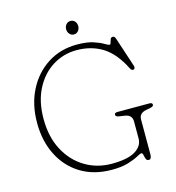

<svg xmlns="http://www.w3.org/2000/svg" viewBox="-124 -958 989 1079"><g transform="rotate(-15 370.5 -418.0)"><path d="M624.5 -12.5Q624.5 17 608.5 17Q596 17 592 5.2Q588 -6.5 585.8 -18.2Q583.5 -30 576 -30Q569.5 -30 548.5 -18.2Q527.5 -6.5 489.8 5.2Q452 17 394.5 17Q289.5 17 213.2 -30Q137 -77 96 -159.2Q55 -241.5 55 -346Q55 -453 97.5 -536Q140 -619 214.5 -666.5Q289 -714 385 -714Q442 -714 478.5 -702Q515 -690 535.2 -677.8Q555.5 -665.5 562.5 -665.5Q568.5 -665.5 570.8 -675.2Q573 -685 576.8 -694.5Q580.5 -704 590.5 -704Q601.5 -704 606.5 -689L664 -514.5Q666.5 -507 663.2 -501Q660 -495 653 -495Q644.5 -495 638 -507.5Q590 -603.5 524.8 -643.8Q459.5 -684 374.5 -684Q298 -684 234.8 -644.5Q171.5 -605 133.8 -532Q96 -459 96 -358.5Q96 -253 137 -176.2Q178 -99.5 247.2 -57.8Q316.5 -16 402 -16Q494.5 -16 539 -43Q583.5 -70 583.5 -114.5V-214Q583.5 -251.5 542.5 -258L509 -263Q490 -266 490 -277Q490 -289 507 -289H693.5Q710.5 -289 710.5 -277Q710.5 -267 691.5 -263L665.5 -258Q624.5 -250 624.5 -214ZM384.5 -773Q369 -773 359 -784.8Q349 -796.5 349 -812.5Q349 -828.5 359 -840Q369 -851.5 384.5 -851.5Q400 -851.5 409.8 -840Q419.5 -828.5 419.5 -812.5Q419.5 -796.5 409.8 -784.8Q400 -773 384.5 -773Z"/></g></svg>

Font: Fraunces 9pt S100 Thin
Style: Regular
Weight: 100
Version: Version 1.000; ttfautohint (v1.8.3)